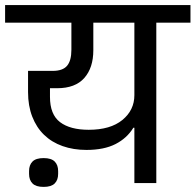

<svg xmlns="http://www.w3.org/2000/svg" viewBox="-40 -718 767 753"><path d="M487 -217H483Q458 -176 413 -153Q368 -130 299 -130Q248 -130 205.5 -145Q163 -160 133 -189Q103 -218 86.5 -260.5Q70 -303 70 -357V-440H167Q206 -440 223 -460Q240 -480 240 -523V-629H-20V-698H707V-629H573V0H487ZM308 -209Q393 -209 440 -247.5Q487 -286 487 -345V-629H326V-521Q326 -452 290.5 -412Q255 -372 184 -372H156V-338Q156 -269 195.5 -239Q235 -209 308 -209ZM131 15Q101 15 87.5 1.5Q74 -12 74 -36V-47Q74 -71 87.5 -84.5Q101 -98 131 -98Q161 -98 174.5 -84.5Q188 -71 188 -47V-36Q188 -12 174.5 1.5Q161 15 131 15Z"/></svg>

Font: IBM Plex Sans Devanagari Text
Style: Regular
Weight: 450
Designer: Mike Abbink, Paul van der Laan, Pieter van Rosmalen, Erin McLaughlin
Foundry: Bold Monday
Version: Version 1.1